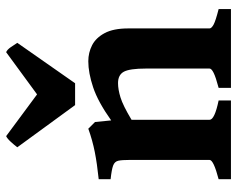

<svg xmlns="http://www.w3.org/2000/svg" viewBox="-94 -685 779 631"><g transform="rotate(-90 295.5 -369.5)"><path d="M322.3 0V-40.5Q357.4 -49.8 371.6 -56.9Q385.7 -64 385.7 -70.3V-279.8Q385.7 -332 375.5 -351.6Q365.2 -371.1 337.9 -371.1Q316.9 -371.1 290.8 -363Q264.6 -355 217.3 -326.7V-70.3Q217.3 -53.7 280.8 -40.5V0H22V-40.5Q85.4 -57.1 85.4 -70.3V-332.5Q85.4 -357.9 82.8 -370.1Q80.1 -382.3 66.9 -387.2Q53.7 -392.1 22 -395.5V-434.6Q73.2 -439.9 111.6 -447.5Q149.9 -455.1 188 -468.8L210 -446.8L215.3 -393.6Q276.4 -437 324 -452.9Q371.6 -468.8 409.7 -468.8Q438 -468.8 462.4 -456.3Q486.8 -443.8 502.2 -415Q517.6 -386.2 517.6 -337.4V-70.3Q517.6 -64 530 -57.1Q542.5 -50.3 581.1 -40.5V0ZM337.4 -512.2H265.6L127 -702.1Q133.8 -711.4 144.8 -723.4Q155.8 -735.4 163.6 -738.8L300.8 -637.2L439.5 -738.8Q447.8 -735.4 456.1 -723.4Q464.4 -711.4 470.2 -702.1Z"/></g></svg>

Font: Gentium Book Plus
Style: Bold
Weight: 700
Designer: Victor Gaultney, Annie Olsen, Iska Routamaa, Becca Hirsbrunner
Foundry: SIL International
Version: Version 6.101